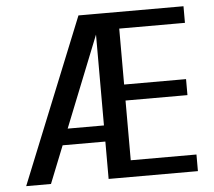

<svg xmlns="http://www.w3.org/2000/svg" viewBox="-50 -729 872 783"><g transform="rotate(-5 386.5 -337.5)"><path d="M26 0H127.5L381.5 -636V-675H299ZM151.5 -153H387V-219H171ZM363.5 0H729V-68H460V-312.5H713.5V-378H460V-607H729V-675H363.5Z"/></g></svg>

Font: Anybody SemiCondensed
Style: Regular
Weight: 400
Width: 4
Version: Version 1.113;gftools[0.9.25]